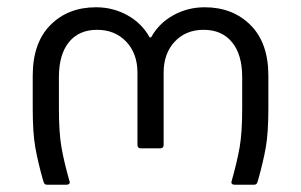

<svg xmlns="http://www.w3.org/2000/svg" viewBox="-20 -508 828 528"><path d="M396 -406Q417 -444 456.5 -466Q496 -488 543 -488Q620 -488 669 -439Q718 -390 718 -300V-209Q718 -143 711 -103Q704 -63 689 -10Q687 -4 685 -2Q683 0 678 0H626Q614 0 617 -10Q632 -63 639 -103Q646 -143 646 -209V-296Q646 -358 618 -392Q590 -426 540 -426Q491 -426 460.5 -393.5Q430 -361 430 -308V-110Q430 -100 420 -100H368Q358 -100 358 -110V-308Q358 -361 327 -393.5Q296 -426 247 -426Q197 -426 169.5 -392Q142 -358 142 -296V-209Q142 -143 149 -103Q156 -63 171 -10L172 -7Q172 0 162 0H110Q105 0 103 -2Q101 -4 99 -10Q84 -63 77 -103Q70 -143 70 -209V-300Q70 -390 118.5 -439Q167 -488 244 -488Q291 -488 330.5 -466Q370 -444 391 -406Q392 -405 393.5 -405Q395 -405 396 -406Z"/></svg>

Font: Barlow GEO
Style: Regular
Weight: 400
Designer: Jeremy Tribby
Foundry: Tribby Type
Version: Version 1.408